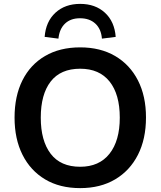

<svg xmlns="http://www.w3.org/2000/svg" viewBox="-20 -959 827 989"><path d="M55 -353Q55 -464 95.5 -545Q136 -626 212 -670.5Q288 -715 393 -715Q497 -715 573 -670.5Q649 -626 690.5 -545Q732 -464 732 -354Q732 -243 690.5 -161.5Q649 -80 573 -35Q497 10 393 10Q288 10 212.5 -35Q137 -80 96 -161.5Q55 -243 55 -353ZM190 -353Q190 -234 241 -167Q292 -100 393 -100Q491 -100 544 -167Q597 -234 597 -353Q597 -473 544.5 -539Q492 -605 393 -605Q292 -605 241 -539Q190 -473 190 -353ZM281 -760 210 -769Q216 -848 265.5 -893.5Q315 -939 393 -939Q471 -939 520.5 -893.5Q570 -848 576 -769L505 -760Q501 -810 471 -837.5Q441 -865 392 -865Q344 -865 315 -837.5Q286 -810 281 -760Z"/></svg>

Font: MulishBold
Style: Bold
Weight: 700
Designer: Vernon Adams
Foundry: Vernon Adams
Version: Version 3.602; ttfautohint (v1.8.3)